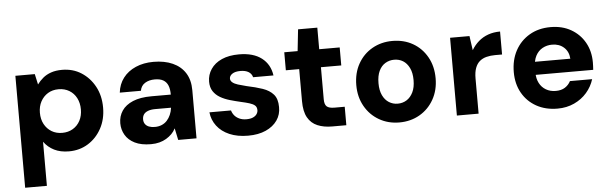

<svg xmlns="http://www.w3.org/2000/svg" viewBox="-52 -826 3912 1232"><g transform="rotate(-5 1904.0 -210.0)"><path d="M65 220V-501H190L205 -433Q221 -455 243 -473.5Q265 -492 295.5 -502.5Q326 -513 366 -513Q436 -513 490 -478.5Q544 -444 576 -385Q608 -326 608 -249Q608 -174 576 -115Q544 -56 489.5 -22Q435 12 366 12Q311 12 271 -8Q231 -28 205 -64V220ZM333 -110Q372 -110 402 -128Q432 -146 448.5 -177.5Q465 -209 465 -250Q465 -291 448.5 -323Q432 -355 402 -373Q372 -391 333 -391Q294 -391 264.5 -373Q235 -355 218 -323.5Q201 -292 201 -251Q201 -209 218 -177.5Q235 -146 264.5 -128Q294 -110 333 -110Z M894 12Q831 12 790 -8.5Q749 -29 729 -63.5Q709 -98 709 -139Q709 -184 732.5 -219Q756 -254 803.5 -274Q851 -294 924 -294H1048Q1048 -330 1038.5 -353Q1029 -376 1008.5 -388Q988 -400 954 -400Q917 -400 891 -384Q865 -368 859 -335H723Q729 -389 759.5 -429Q790 -469 840.5 -491Q891 -513 955 -513Q1026 -513 1078.5 -489.5Q1131 -466 1159.5 -421Q1188 -376 1188 -310V0H1070L1054 -76Q1044 -56 1028.5 -40.5Q1013 -25 993 -13Q973 -1 948.5 5.5Q924 12 894 12ZM928 -96Q953 -96 973 -104.5Q993 -113 1007 -128.5Q1021 -144 1030 -164.5Q1039 -185 1042 -209V-210H940Q912 -210 893 -202.5Q874 -195 865.5 -182Q857 -169 857 -151Q857 -133 866 -120.5Q875 -108 891 -102Q907 -96 928 -96Z M1520 12Q1451 12 1400 -10Q1349 -32 1319.5 -71Q1290 -110 1285 -159H1424Q1429 -141 1441 -126.5Q1453 -112 1472.5 -103Q1492 -94 1518 -94Q1544 -94 1560.5 -101.5Q1577 -109 1585 -121Q1593 -133 1593 -146Q1593 -166 1581 -176.5Q1569 -187 1546.5 -194Q1524 -201 1492 -208Q1457 -216 1422.5 -226Q1388 -236 1360.5 -252Q1333 -268 1316.5 -293Q1300 -318 1300 -355Q1300 -399 1324.5 -435.5Q1349 -472 1395 -492.5Q1441 -513 1506 -513Q1598 -513 1651.5 -472Q1705 -431 1715 -359H1584Q1578 -382 1558 -394Q1538 -406 1506 -406Q1472 -406 1453.5 -393.5Q1435 -381 1435 -363Q1435 -349 1447.5 -338.5Q1460 -328 1482.5 -321Q1505 -314 1537 -306Q1595 -294 1639 -279Q1683 -264 1708 -235.5Q1733 -207 1733 -154Q1734 -106 1708 -68.5Q1682 -31 1634 -9.5Q1586 12 1520 12Z M2061 0Q2008 0 1967.5 -17Q1927 -34 1905 -73Q1883 -112 1883 -179V-385H1797V-501H1883L1898 -640H2022V-501H2154V-385H2023V-178Q2023 -145 2037.5 -132Q2052 -119 2087 -119H2153V0Z M2494 12Q2422 12 2364 -21.5Q2306 -55 2272.5 -114.5Q2239 -174 2239 -250Q2239 -328 2272.5 -387.5Q2306 -447 2364 -480Q2422 -513 2494 -513Q2568 -513 2625.5 -480Q2683 -447 2716.5 -387.5Q2750 -328 2750 -250Q2750 -174 2716.5 -114.5Q2683 -55 2625 -21.5Q2567 12 2494 12ZM2494 -109Q2526 -109 2551.5 -125Q2577 -141 2592.5 -172.5Q2608 -204 2608 -251Q2608 -298 2592.5 -329.5Q2577 -361 2552 -376.5Q2527 -392 2495 -392Q2464 -392 2438 -376.5Q2412 -361 2397 -329.5Q2382 -298 2382 -250Q2382 -204 2397 -172.5Q2412 -141 2437.5 -125Q2463 -109 2494 -109Z M2865 0V-501H2990L3003 -409Q3022 -441 3049 -464.5Q3076 -488 3111 -500.5Q3146 -513 3188 -513V-365H3143Q3113 -365 3087.5 -358.5Q3062 -352 3043.5 -336.5Q3025 -321 3015 -294Q3005 -267 3005 -227V0Z M3513 12Q3436 12 3377.5 -20.5Q3319 -53 3286 -111Q3253 -169 3253 -245Q3253 -324 3285.5 -384Q3318 -444 3376.5 -478.5Q3435 -513 3513 -513Q3588 -513 3644.5 -480.5Q3701 -448 3732.5 -392Q3764 -336 3764 -264Q3764 -254 3763.5 -242Q3763 -230 3762 -216H3353V-300H3622Q3619 -346 3589 -373Q3559 -400 3513 -400Q3479 -400 3451 -384.5Q3423 -369 3407 -338.5Q3391 -308 3391 -260V-231Q3391 -192 3406 -163Q3421 -134 3448.5 -118Q3476 -102 3511 -102Q3547 -102 3570.5 -117Q3594 -132 3607 -157H3750Q3735 -109 3702 -71Q3669 -33 3620.5 -10.5Q3572 12 3513 12Z"/></g></svg>

Font: DM Sans 17pt ExtraBold
Style: Regular
Weight: 800
Version: Version 4.004;gftools[0.9.30]